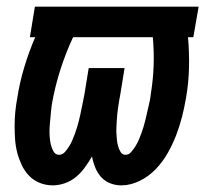

<svg xmlns="http://www.w3.org/2000/svg" viewBox="-20 -550 640 578"><path d="M139 8Q118 8 99.5 0.5Q81 -7 67.5 -21Q54 -35 45.5 -53Q37 -71 32 -90Q27 -109 25.5 -129.5Q24 -150 24 -171Q24 -192 26 -213Q28 -234 32 -255Q39 -301 53 -347.5Q67 -394 86 -438H70L85 -530H578L562 -438H546Q550 -392 549 -346.5Q548 -301 540 -255Q535 -226 528 -198.5Q521 -171 510.5 -143.5Q500 -116 485 -89.5Q470 -63 449 -41Q428 -19 400.5 -5.5Q373 8 345 8Q327 8 311 1.5Q295 -5 284 -17.5Q273 -30 266.5 -46Q260 -62 257 -79Q247 -62 235.5 -46Q224 -30 209 -17.5Q194 -5 175.5 1.5Q157 8 139 8ZM358 -84Q368 -84 375.5 -93Q383 -102 388.5 -111Q394 -120 398 -129.5Q402 -139 405.5 -148.5Q409 -158 412 -168Q415 -178 417.5 -188Q420 -198 422 -207.5Q424 -217 426.5 -227Q429 -237 431 -247Q433 -257 434 -267Q441 -310 442.5 -352.5Q444 -395 440 -438H200Q178 -391 162 -341Q146 -291 137 -241Q135 -230 134 -219Q133 -208 132 -197.5Q131 -187 130 -176Q129 -165 129 -154.5Q129 -144 130 -133.5Q131 -123 133.5 -113Q136 -103 141.5 -93.5Q147 -84 158 -84Q158 -84 158 -84Q158 -84 158 -84Q168 -84 175.5 -92.5Q183 -101 188.5 -110Q194 -119 198 -128.5Q202 -138 205.5 -147.5Q209 -157 212 -167Q215 -177 217.5 -186.5Q220 -196 222 -206Q224 -216 226 -225.5Q228 -235 230 -245Q232 -255 234 -265L247 -345H355L342 -265Q340 -255 338.5 -245.5Q337 -236 335.5 -226Q334 -216 333 -206Q332 -196 331.5 -186.5Q331 -177 330.5 -167Q330 -157 330.5 -147.5Q331 -138 332 -128.5Q333 -119 335.5 -110Q338 -101 343 -92.5Q348 -84 358 -84Z"/></svg>

Font: Iosevka Slab Semibold Extended
Style: Italic
Weight: 600
Width: 7
Italic angle: -9°
Monospace: yes
Designer: Belleve Invis
Foundry: Belleve Invis
Version: Version 11.1.0; ttfautohint (v1.8.3)